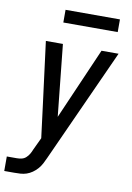

<svg xmlns="http://www.w3.org/2000/svg" viewBox="-120 -766 719 1043"><g transform="rotate(10 239.5 -245.0)"><path d="M-21 215V135H34Q47 135 60.5 132Q74 129 84.5 119.5Q95 110 102 98Q109 86 114 73L146 5L124 -169L79 -520H173L214 -125L386 -520H480L196 106Q189 122 180.5 138Q172 154 160 167.5Q148 181 133 191.5Q118 202 101.5 207.5Q85 213 68 214Q51 215 34 215ZM455 -635H155V-705H455Z"/></g></svg>

Font: Iosevka SS04 Medium Oblique
Style: Regular
Weight: 500
Italic angle: -9°
Monospace: yes
Designer: Belleve Invis
Foundry: Belleve Invis
Version: Version 19.0.0; ttfautohint (v1.8.4)